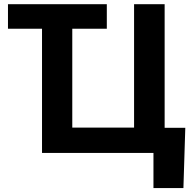

<svg xmlns="http://www.w3.org/2000/svg" viewBox="-20 -748 938 939"><path d="M185.5 0V-607.4H19V-727.5H502.4V-607.4H333.5V-124H635.7V-727.5H785.2V-123H886.2L877 171.9H730.5V0Z"/></svg>

Font: Inter Tight
Style: Bold
Weight: 700
Designer: Rasmus Andersson
Foundry: rsms
Version: Version 3.004; ttfautohint (v1.8.4.7-5d5b)